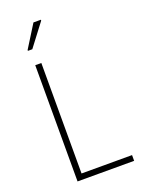

<svg xmlns="http://www.w3.org/2000/svg" viewBox="-168 -992 796 1068"><g transform="rotate(-20 230.0 -457.5)"><path d="M99 0V-688H135V-34H434V0ZM88 -777V-782L171 -915H215V-910L114 -777Z"/></g></svg>

Font: Saira Semi Condensed Thin
Style: Regular
Weight: 100
Width: 4
Designer: Hector Gatti with collaboration of the Omnibus-Type team
Foundry: Omnibus-Type
Version: Version 1.001; ttfautohint (v1.8)